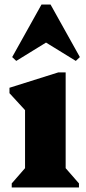

<svg xmlns="http://www.w3.org/2000/svg" viewBox="-20 -831 380 851"><path d="M32 0V-18L107 -104L91 -76V-374L134 -296L22 -418V-442L238 -510H271V-76L255 -104L330 -18V0ZM52 -561 34 -578 164 -811H204L334 -578L316 -561L178 -646H190Z"/></svg>

Font: Platypi Light ExtraBold
Style: Regular
Weight: 800
Version: Version 1.200